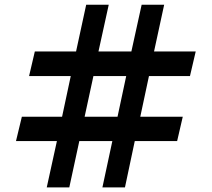

<svg xmlns="http://www.w3.org/2000/svg" viewBox="-20 -812 917 832"><path d="M226.6 -200.7H49.3L74.7 -306.2H249L286.6 -482.4H106L130.9 -588.9H309.6L353.5 -791.5H451.2L406.7 -588.9H549.3L593.8 -791.5H691.4L647.5 -588.9H828.1L803.2 -482.4H625.5L587.9 -306.2H772L747.6 -200.7H564L521.5 0H423.8L466.8 -200.7H323.7L280.3 0H182.6ZM384.8 -482.4 346.7 -306.2H489.3L526.9 -482.4Z"/></svg>

Font: Pinar DS1 Bold
Style: Regular
Weight: 700
Designer: Amin Abedi
Version: Version 3.000